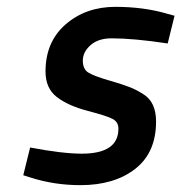

<svg xmlns="http://www.w3.org/2000/svg" viewBox="-20 -530 530 561"><path d="M306 -418Q267 -418 244.5 -398Q222 -378 222 -353Q222 -328 238 -318Q254 -308 297 -295.5Q340 -283 360 -275Q380 -267 400 -254Q436 -231 436 -175Q436 -84 375 -36.5Q314 11 215 11Q139 11 70 -11L48 -18L68 -99Q163 -81 219 -81Q326 -81 326 -154Q326 -173 310 -182Q294 -191 236.5 -206Q179 -221 146 -246.5Q113 -272 113 -321Q113 -408 172 -459Q231 -510 317 -510Q400 -510 468 -490L490 -484L470 -403Q371 -418 306 -418Z"/></svg>

Font: Titillium Web
Style: SemiBold Italic
Weight: 600
Italic angle: -13°
Version: Version 1.001;PS 57.000;hotconv 1.0.70;makeotf.lib2.5.55311